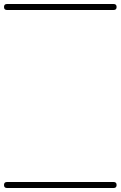

<svg xmlns="http://www.w3.org/2000/svg" viewBox="-35 -575 603 960"><path d="M0 -555Q133 -555 266.5 -555Q400 -555 533 -555Q548 -555 548 -540Q548 -525 533 -525Q400 -525 266.5 -525Q133 -525 0 -525Q-15 -525 -15 -540Q-15 -555 0 -555ZM0 335Q133 335 266.5 335Q400 335 533 335Q548 335 548 350Q548 365 533 365Q400 365 266.5 365Q133 365 0 365Q-15 365 -15 350Q-15 335 0 335Z"/></svg>

Font: FRB American Cursive Just Guidelines
Style: Italic
Weight: 400
Italic angle: -25°
Version: Version 2.0;Modular Font Editor K font №1